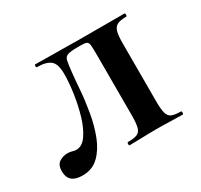

<svg xmlns="http://www.w3.org/2000/svg" viewBox="-95 -507 664 635"><g transform="rotate(-30 237.0 -189.5)"><path d="M55 9Q2 9 2 -37Q2 -62 16.5 -71Q31 -80 47 -80Q58 -80 65 -77.5Q72 -75 80 -75Q102 -75 119 -99.5Q136 -124 147 -161Q158 -198 164 -239Q170 -280 170 -313Q170 -351 154 -364Q138 -377 103 -377Q100 -377 100 -382.5Q100 -388 103 -388Q111 -388 133.5 -387.5Q156 -387 183 -387Q210 -387 232.5 -386.5Q255 -386 264 -386H442Q445 -386 445 -380Q445 -374 442 -374Q419 -374 407.5 -368Q396 -362 392 -347Q388 -332 388 -303V-81Q388 -52 392 -37Q396 -22 407.5 -17Q419 -12 442 -12Q445 -12 445 -6Q445 0 442 0Q421 0 395.5 -1Q370 -2 343 -2Q315 -2 288 -1Q261 0 240 0Q237 0 237 -6Q237 -12 240 -12Q264 -12 275.5 -17Q287 -22 291 -37Q295 -52 295 -81V-305Q295 -336 294 -348.5Q293 -361 286.5 -364Q280 -367 265 -367H253Q226 -367 214.5 -363Q203 -359 200.5 -346.5Q198 -334 195 -308Q192 -281 189 -241Q186 -201 178.5 -157.5Q171 -114 156.5 -76.5Q142 -39 117.5 -15Q93 9 55 9Z"/></g></svg>

Font: Cormorant
Style: Bold
Weight: 700
Designer: Christian Thalmann (Catharsis Fonts)
Foundry: Catharsis Fonts
Version: Version 4.000